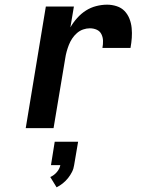

<svg xmlns="http://www.w3.org/2000/svg" viewBox="-20 -548 640 821"><path d="M90 0 176 -520H296L281 -431Q293 -452 310 -471Q327 -490 347.5 -503Q368 -516 391.5 -522Q415 -528 438 -528Q459 -528 479 -521.5Q499 -515 512.5 -501Q526 -487 533.5 -468Q541 -449 543 -428Q545 -407 543.5 -386Q542 -365 538 -343H418Q421 -359 420.5 -374Q420 -389 413.5 -402Q407 -415 393.5 -421Q380 -427 364 -427Q350 -427 335.5 -422Q321 -417 309 -406.5Q297 -396 288.5 -383Q280 -370 274.5 -356Q269 -342 265 -327.5Q261 -313 259 -299L209 0ZM222 253 195 209Q211 202 223 188Q235 174 238 158H198L214 58H314L297 158Q295 173 288 187Q281 201 271 213.5Q261 226 248.5 236Q236 246 222 253Z"/></svg>

Font: Iosevka SS04 Extended Oblique
Style: Bold
Weight: 700
Width: 7
Italic angle: -9°
Monospace: yes
Designer: Belleve Invis
Foundry: Belleve Invis
Version: Version 19.0.0; ttfautohint (v1.8.4)